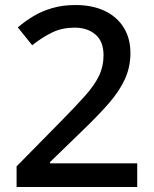

<svg xmlns="http://www.w3.org/2000/svg" viewBox="-20 -744 612 764"><path d="M526 0H46V-82L230 -269Q284 -324 320 -364.5Q356 -405 374 -442.5Q392 -480 392 -524Q392 -579 360 -606.5Q328 -634 277 -634Q228 -634 189 -615.5Q150 -597 108 -564L51 -635Q80 -660 113.5 -680Q147 -700 188.5 -712Q230 -724 280 -724Q348 -724 397 -700.5Q446 -677 472.5 -634Q499 -591 499 -533Q499 -476 476 -427Q453 -378 411 -330.5Q369 -283 312 -228L179 -99V-94H526Z"/></svg>

Font: Noto Sans Cham Medium
Style: Regular
Weight: 500
Version: Version 2.002